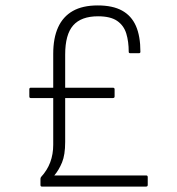

<svg xmlns="http://www.w3.org/2000/svg" viewBox="-20 -687 652 707"><path d="M134 0Q129 0 129 -6V-28Q129 -32 131 -35Q154 -60 165 -89.5Q176 -119 176 -154V-489Q176 -547 194 -586.5Q212 -626 248 -646.5Q284 -667 340 -667Q395 -667 429.5 -648Q464 -629 480.5 -591.5Q497 -554 497 -496Q497 -491 491 -491H460Q454 -491 454 -496Q454 -534 445 -563.5Q436 -593 411.5 -610Q387 -627 341 -627Q279 -627 249.5 -593.5Q220 -560 220 -486V-164Q220 -117 208.5 -89Q197 -61 180 -41H518Q524 -41 524 -35V-6Q524 0 518 0ZM93 -326Q88 -326 88 -332V-358Q88 -364 93 -364H396Q402 -364 402 -358V-332Q402 -326 396 -326Z"/></svg>

Font: Sofia Sans ExtraLight
Style: Regular
Weight: 250
Version: Version 4.100-B